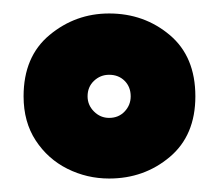

<svg xmlns="http://www.w3.org/2000/svg" viewBox="-20 -755 325 285"><path d="M142 -490Q109 -490 80 -504.5Q51 -519 33 -546.5Q15 -574 15 -612Q15 -671 53.5 -703Q92 -735 142 -735Q194 -735 232 -703Q270 -671 270 -612Q270 -554 232 -522Q194 -490 142 -490ZM142 -580Q156 -580 165 -589.5Q174 -599 174 -612Q174 -626 165 -635Q156 -644 142 -644Q129 -644 119.5 -635Q110 -626 110 -612Q110 -599 119.5 -589.5Q129 -580 142 -580Z"/></svg>

Font: Kanit Black
Style: Regular
Weight: 900
Designer: Katatrad Team
Foundry: CadsonDemak
Version: Version 2.000; ttfautohint (v1.8.3)